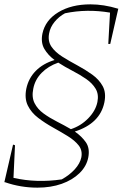

<svg xmlns="http://www.w3.org/2000/svg" viewBox="-52 -666 564 883"><path d="M120 197Q43 197 -29 172H-32L8 -1L17 2L10 152Q116 176 232 159Q268 139 292 112.5Q316 86 322 58Q328 26 310 3Q292 -20 259.5 -40Q227 -60 191 -80Q155 -100 123.5 -124Q92 -148 76 -180.5Q60 -213 69 -258Q79 -306 112.5 -340Q146 -374 199 -390Q169 -412 152 -441Q135 -470 143 -511Q156 -573 216 -609.5Q276 -646 364 -646Q425 -646 491 -626H492L455 -464H446L454 -608Q348 -626 247 -605Q219 -590 199 -565.5Q179 -541 174 -513Q167 -477 184.5 -451.5Q202 -426 234.5 -405.5Q267 -385 303.5 -365.5Q340 -346 372 -323Q404 -300 420.5 -269.5Q437 -239 428 -195Q408 -98 292 -61Q324 -39 343 -11.5Q362 16 354 58Q346 99 313.5 130.5Q281 162 231.5 179.5Q182 197 120 197ZM101 -258Q93 -219 107 -191.5Q121 -164 148.5 -144Q176 -124 209.5 -107Q243 -90 274 -72Q320 -87 354 -122Q388 -157 396 -197Q403 -232 388 -257.5Q373 -283 344 -303Q315 -323 281 -340.5Q247 -358 216 -378Q170 -362 139.5 -331Q109 -300 101 -258Z"/></svg>

Font: Piazzolla Thin
Style: Italic
Weight: 100
Italic angle: -11.3°
Designer: Juan Pablo del Peral
Foundry: Huerta Tipografica
Version: Version 1.330